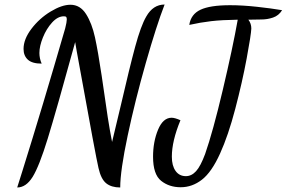

<svg xmlns="http://www.w3.org/2000/svg" viewBox="-20 -741 1266 848"><path d="M79 14Q167 -267 268 -616Q275 -644 275 -655Q275 -663 272.5 -666Q270 -669 262 -669Q235 -669 210 -641.5Q185 -614 169.5 -575.5Q154 -537 154 -507Q154 -483 164 -460Q122 -460 103 -477.5Q84 -495 84 -525Q84 -568 119 -614Q154 -660 203.5 -690Q253 -720 291 -720Q334 -720 360 -679Q386 -638 399.5 -576Q413 -514 429 -407Q447 -280 456 -222.5Q465 -165 475 -114L513 -273Q552 -442 577 -534.5Q602 -627 626 -668Q656 -721 707 -721Q671 -628 624 -463Q577 -298 544 -142.5Q511 13 511 87Q472 87 449 68.5Q426 50 415 1Q403 -50 332 -443Q324 -487 319 -514Q314 -541 312 -555Q229 -253 191 -129.5Q153 -6 124 40.5Q95 87 56 87ZM656 -49Q656 -115 678 -168Q700 -221 738 -221Q752 -221 777 -210Q739 -118 739 -49Q739 -9 755.5 14Q772 37 801 37Q826 37 846 15Q866 -7 886 -61Q920 -158 964 -344Q1008 -530 1030 -654Q960 -653 912.5 -647.5Q865 -642 816 -631Q823 -678 865.5 -698Q908 -718 996 -718Q1051 -718 1115 -711Q1179 -704 1226 -696Q1211 -672 1186 -663.5Q1161 -655 1135 -655L1077 -654Q1090 -637 1090 -615Q1089 -588 1069.5 -483Q1050 -378 1019 -260Q988 -142 952 -63Q915 19 872 52.5Q829 86 778 86Q727 86 691.5 57.5Q656 29 656 -49Z"/></svg>

Font: Dancing Script
Style: Bold
Weight: 700
Designer: Pablo Impallari
Foundry: Pablo Impallari
Version: Version 2.000